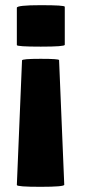

<svg xmlns="http://www.w3.org/2000/svg" viewBox="-20 -523 327 741"><path d="M65 -290Q65 -296 136.5 -296Q208 -296 208 -291L228 190Q228 198 136.5 198Q45 198 45 191ZM230 -350Q230 -343 137.5 -343Q45 -343 45 -349V-493Q45 -503 137.5 -503Q230 -503 230 -497Z"/></svg>

Font: Lilita One Rus
Style: Regular
Weight: 400
Designer: Juan Montoreano
Foundry: Juan Montoreano
Version: Version 1.002